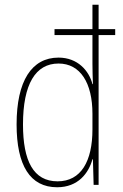

<svg xmlns="http://www.w3.org/2000/svg" viewBox="-20 -780 518 810"><path d="M221 10C310 10 354 -50 370 -108H372L375 0H396V-632H466V-657H396V-760H370V-657H210V-632H370V-511C370 -483 371 -456 372 -425H370C356 -481 308 -537 227 -537C114 -537 50 -439 50 -255C50 -82 107 10 221 10ZM223 -15C121 -15 77 -101 77 -255C77 -425 130 -512 227 -512C319 -512 370 -430 370 -300V-234C370 -100 322 -15 223 -15Z"/></svg>

Font: Noto Sans Arabic UI Cn Th
Style: Regular
Weight: 100
Width: 3
Designer: Monotype Design Team, Nadine Chahine and Nizar Qandah
Foundry: Monotype Imaging Inc.
Version: Version 2.010